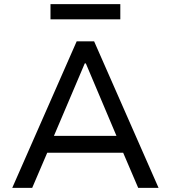

<svg xmlns="http://www.w3.org/2000/svg" viewBox="-20 -904 822 924"><path d="M39 0 349 -705H433L743 0H645L559 -201L606 -169H176L221 -201L135 0ZM388 -599 231 -230 206 -250H576L549 -230L393 -599ZM223 -811V-884H559V-811Z"/></svg>

Font: Nunito Sans 6pt
Style: Regular
Weight: 400
Version: Version 3.101;gftools[0.9.27]